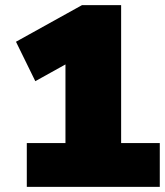

<svg xmlns="http://www.w3.org/2000/svg" viewBox="-20 -725 640 745"><path d="M600 -170V0H84V-170H234V-475L117 -410L42 -563L298 -705H450V-170Z"/></svg>

Font: Nunito Sans Heavy
Style: Regular
Weight: 400
Designer: Vernon Adams
Foundry: Vernon Adams
Version: Version 2.500